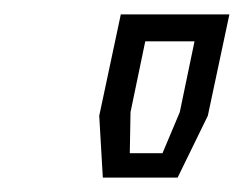

<svg xmlns="http://www.w3.org/2000/svg" viewBox="-20 -720 339 267"><path d="M123 -473 118 -559 148 -700H299L269 -559L227 -473ZM160.5 -507H206L230 -564L250.5 -662.5H182L161.5 -564Z"/></svg>

Font: Tourney
Style: Italic
Weight: 400
Italic angle: -12°
Version: Version 1.015